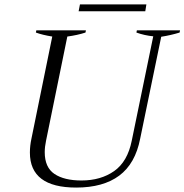

<svg xmlns="http://www.w3.org/2000/svg" viewBox="-20 -837 833 867"><path d="M341 -817H641L636 -786H335ZM115 -148Q115 -179 122 -211L216 -672Q172 -679 142 -690L144 -700H368L366 -690Q329 -678 284 -672L188 -202Q182 -174 182 -150Q182 -81 226 -51.5Q270 -22 348 -22Q435 -22 495.5 -64.5Q556 -107 575 -202L672 -673Q632 -677 596 -690L598 -700H793L791 -690Q752 -678 708 -671L613 -211Q591 -98 518.5 -44Q446 10 324 10Q115 10 115 -148Z"/></svg>

Font: Trirong Light
Style: Italic
Weight: 300
Italic angle: -12°
Designer: Katatrad Team
Foundry: CadsonDemak
Version: Version 1.001